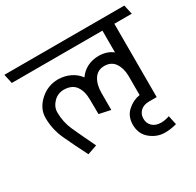

<svg xmlns="http://www.w3.org/2000/svg" viewBox="-185 -875 1237 1213"><g transform="rotate(-30 434.0 -268.0)"><path d="M611 0Q611 34 634 55.5Q657 77 697 77Q712 77 725.5 74.5Q739 72 758 66L772 132Q750 138 729 141Q708 144 686 144Q629 144 581.5 105.5Q534 67 534 0Q534 -62 575 -98.5Q616 -135 665 -142V-285Q663 -342 637.5 -377.5Q612 -413 563 -413Q514 -413 488.5 -374Q463 -335 463 -273V-150L380 -168L379 -273Q379 -335 352.5 -372.5Q326 -410 267 -411Q222 -411 191 -379Q160 -347 160 -307Q160 -236 188.5 -173Q217 -110 268 -4L198 20Q149 -76 113.5 -153Q78 -230 78 -314Q78 -381 134 -433Q190 -485 267 -486Q316 -485 355 -466Q394 -447 419 -413Q443 -448 480.5 -467Q518 -486 564 -486Q593 -486 619.5 -477.5Q646 -469 665 -453V-612H4L-11 -680H864L879 -612H752V-77H697Q657 -77 634 -55.5Q611 -34 611 0Z"/></g></svg>

Font: Palanquin
Style: Regular
Weight: 400
Designer: Pria Ravichandran
Version: Version 1.0.4